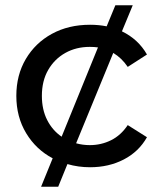

<svg xmlns="http://www.w3.org/2000/svg" viewBox="-20 -629 611 729"><path d="M322 6Q277 6 236 -6L201 80H136L180 -28Q117 -61 79.5 -123Q42 -185 42 -265Q42 -344 78 -405Q114 -466 177 -500.5Q240 -535 322 -535Q355 -535 385 -529L418 -609H484L443 -510Q505 -480 538 -422L465 -375Q442 -409 410 -428L269 -85Q294 -78 321 -78Q364 -78 401.5 -96.5Q439 -115 465 -154L538 -108Q507 -53 450 -23.5Q393 6 322 6ZM214 -110 352 -449Q337 -451 321 -451Q269 -451 228 -428Q187 -405 163 -363.5Q139 -322 139 -265Q139 -213 159 -173.5Q179 -134 214 -110Z"/></svg>

Font: Montserrat Medium
Style: Regular
Weight: 500
Designer: Julieta Ulanovsky
Foundry: Julieta Ulanovsky
Version: Version 9.000; ttfautohint (v1.8.4.7-5d5b)